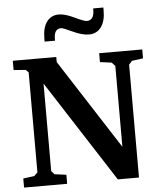

<svg xmlns="http://www.w3.org/2000/svg" viewBox="-60 -961 847 1012"><g transform="rotate(-5 363.5 -454.5)"><path d="M25 -622V-671H255V-644L561 -169V-597L543 -616L482 -624V-671H710V-624L651 -616L634 -597V0H522L176 -537V-74L192 -56L254 -48V0H26V-48L85 -56L103 -74V-603L89 -617ZM201 -757Q201 -757 201 -774Q201 -831 224 -862Q247 -893 288 -893Q320 -893 369 -869.5Q418 -846 432 -846Q471 -846 471 -901V-909H525V-893Q525 -836 501.5 -805Q478 -774 438 -774Q401 -774 352.5 -797Q304 -820 293 -820Q256 -820 256 -767V-757Z"/></g></svg>

Font: Khartiya
Style: Bold
Weight: 700
Version: Version 1.0.2